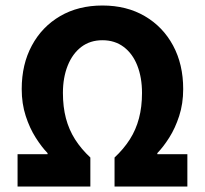

<svg xmlns="http://www.w3.org/2000/svg" viewBox="-20 -684 751 704"><path d="M44.4 0V-118.6H154.4V-122.6Q132.8 -144.7 110.9 -179.3Q88.9 -213.8 74.3 -258.8Q59.6 -303.8 59.6 -357.5Q59.6 -448.1 96.8 -517Q133.9 -586 200.5 -624.9Q267.1 -663.8 355.7 -663.8Q444.3 -663.8 510.8 -624.9Q577.4 -586 614.6 -517Q651.7 -448.1 651.7 -357.5Q651.7 -303.8 637 -258.8Q622.4 -213.8 600.5 -179.3Q578.5 -144.7 556.9 -122.6V-118.6H667V0H400V-106.4Q433.6 -137.7 456.1 -173Q478.6 -208.4 489.6 -250.3Q500.7 -292.2 500.7 -343.1Q500.7 -399.7 483.5 -443.5Q466.3 -487.4 433.5 -512Q400.8 -536.5 355.7 -536.5Q310.5 -536.5 278.2 -512Q245.9 -487.4 228.3 -443.5Q210.7 -399.7 210.7 -343.1Q210.7 -292.2 221.7 -250.3Q232.8 -208.4 255.2 -173Q277.7 -137.7 311.3 -106.4V0Z"/></svg>

Font: Source Sans 3 Variable
Style: Regular
Weight: 200
Designer: Paul D. Hunt
Foundry: Adobe Systems Incorporated
Version: Version 3.026